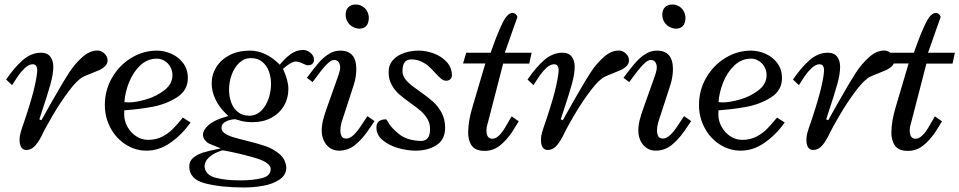

<svg xmlns="http://www.w3.org/2000/svg" viewBox="-20 -660 4262 853"><path d="M7.3 -306.6 33.7 -281.7Q51.8 -310.5 63.5 -327.1Q75.2 -343.8 92 -359.1Q108.9 -374.5 125 -374.5Q136.7 -374.5 141.1 -366.5Q145.5 -358.4 145.5 -351.1Q145.5 -328.1 134 -276.6Q122.6 -225.1 92.8 -135.3Q86.4 -116.2 86.4 -116.2Q76.7 -88.9 71.8 -71.8Q66.9 -54.7 66.9 -40Q66.9 -16.1 75 -4.9Q83 6.3 96.2 6.3Q116.2 6.3 131.3 -7.8Q146.5 -22 162.6 -51.8Q182.1 -93.3 216.6 -151.4Q251 -209.5 287.6 -257.8Q324.2 -306.2 350.6 -319.3Q356.9 -322.8 367.2 -326.7Q377.4 -330.6 383.3 -333Q407.2 -342.3 422.1 -349.1Q437 -356 447.5 -366.7Q458 -377.4 458 -392.1Q458 -409.2 443.8 -422.4Q429.7 -435.5 412.6 -435.5Q378.4 -435.5 345.5 -406Q312.5 -376.5 287.1 -337.4Q261.7 -298.3 230.5 -243.2Q218.3 -221.2 209 -206.1L164.1 -126L154.8 -129.9L163.6 -156.7Q190.9 -238.3 203.9 -284.9Q216.8 -331.5 216.8 -363.3Q216.8 -391.1 203.4 -408.4Q189.9 -425.8 163.1 -425.8Q118.7 -425.8 81.3 -393.1Q43.9 -360.4 7.3 -306.6Z M445.8 -193.8Q445.8 -138.7 470.7 -92Q495.6 -45.4 538.3 -18.1Q581.1 9.3 630.9 9.3Q686.5 9.3 736.8 -25.6Q787.1 -60.5 826.7 -115.7L792.5 -137.7Q767.6 -106.9 747.1 -86.4Q726.6 -65.9 699.2 -52.2Q671.9 -38.6 638.2 -38.6Q608.9 -38.6 584.5 -54.9Q560.1 -71.3 545.9 -97.4Q531.7 -123.5 531.7 -151.4L532.2 -169.9Q596.2 -174.3 656.2 -185.3Q716.3 -196.3 765.4 -227.1Q814.5 -257.8 814.5 -313Q814.5 -352.1 793.7 -379.6Q772.9 -407.2 741.2 -421.1Q709.5 -435.1 676.8 -435.1Q616.2 -435.1 563 -402.6Q509.8 -370.1 477.8 -314.7Q445.8 -259.3 445.8 -193.8ZM746.1 -326.2Q746.1 -287.6 711.7 -260.3Q677.2 -232.9 631.1 -219Q585 -205.1 551.8 -205.1Q547.4 -205.1 532.7 -206.1Q535.2 -248.5 553 -293.5Q570.8 -338.4 602.5 -368.9Q634.3 -399.4 677.2 -399.4Q694.8 -399.4 710.7 -389.9Q726.6 -380.4 736.3 -363.5Q746.1 -346.7 746.1 -326.2Z M1252 84Q1249 47.9 1222.4 24.9Q1195.8 2 1160.9 -10.3Q1126 -22.5 1071.8 -35.6Q1034.2 -44.9 1012.9 -51.5Q991.7 -58.1 977.8 -68.1Q963.9 -78.1 963.9 -92.3Q963.9 -106 975.1 -114.5Q986.3 -123 1000.7 -126.7Q1015.1 -130.4 1025.4 -130.4Q1027.8 -129.9 1049.3 -123.5Q1070.8 -117.2 1102.5 -117.2Q1149.4 -117.2 1185.5 -136.7Q1221.7 -156.2 1241.5 -189.9Q1261.2 -223.6 1261.2 -264.6Q1261.2 -302.7 1237.3 -354L1242.2 -358.4Q1244.6 -360.4 1253.4 -367.2Q1262.2 -374 1273.7 -380.4Q1285.2 -386.7 1293.9 -386.7Q1307.1 -386.7 1326.7 -377Q1328.1 -376.5 1335.2 -373.3Q1342.3 -370.1 1347.7 -370.1Q1360.8 -370.1 1367.9 -376.5Q1375 -382.8 1375 -394.5Q1375 -412.1 1359.9 -425Q1344.7 -438 1326.7 -438Q1296.9 -438 1271.5 -419.7Q1246.1 -401.4 1223.1 -372.6Q1160.6 -435.1 1090.3 -435.1Q1039.1 -435.1 1000.5 -415.3Q961.9 -395.5 941.2 -362.1Q920.4 -328.6 920.4 -289.1Q920.4 -255.4 936.3 -220.5Q952.1 -185.5 983.9 -154.8L994.6 -144.5L981 -140.6Q930.7 -126 906.2 -104Q881.8 -82 881.8 -61.5Q881.8 -48.8 890.6 -37.4Q899.4 -25.9 914.6 -19.5L960.9 -1Q951.2 1 945.8 2.4Q906.7 10.3 881.6 18.1Q856.4 25.9 838.6 40.8Q820.8 55.7 820.8 79.1Q820.8 136.2 891.1 154.5Q961.4 172.9 1064.5 172.9Q1108.4 172.9 1150.9 165Q1193.4 157.2 1222.7 137.2Q1252 117.2 1252 84ZM1094.7 -401.9Q1125 -401.9 1145 -385.5Q1165 -369.1 1174.6 -343Q1184.1 -316.9 1184.1 -287.1Q1184.1 -252.9 1172.6 -220.2Q1161.1 -187.5 1139.2 -166.7Q1117.2 -146 1087.4 -146Q1057.1 -146 1036.9 -162.4Q1016.6 -178.7 1007.1 -205.1Q997.6 -231.4 997.6 -261.7Q997.6 -295.4 1009.3 -327.9Q1021 -360.4 1043.2 -381.1Q1065.4 -401.9 1094.7 -401.9ZM970.2 7.8Q1039.6 20 1111.1 40.8Q1182.6 61.5 1182.6 90.8Q1182.6 122.1 1142.6 131.6Q1102.5 141.1 1057.1 141.1H1038.6Q981 141.1 937.5 129.6Q894 118.2 888.7 81.5Q888.7 58.1 906.2 41.5Q923.8 24.9 944.6 16.4Q965.3 7.8 970.2 7.8Z M1618.7 -584.5Q1615.7 -610.8 1598.9 -625.5Q1582 -640.1 1560.1 -640.1Q1540.5 -640.1 1528.1 -628.4Q1515.6 -616.7 1515.6 -594.2Q1515.6 -575.7 1524.9 -561.5Q1534.2 -547.4 1548.6 -540Q1563 -532.7 1577.1 -532.7Q1596.2 -532.7 1607.4 -544.9Q1618.7 -557.1 1618.7 -584.5ZM1584.5 -102.1Q1565.4 -73.2 1549.3 -58.8Q1533.2 -44.4 1518.6 -44.4Q1503.4 -44.4 1497.8 -54.9Q1492.2 -65.4 1492.2 -79.6Q1492.2 -91.8 1494.6 -104.2Q1497.1 -116.7 1500 -124L1551.3 -281.7Q1563 -318.4 1563 -353Q1563 -435.1 1491.7 -435.1Q1464.4 -435.1 1440.4 -419.9Q1416.5 -404.8 1395.5 -380.6Q1374.5 -356.4 1343.3 -314.5L1368.7 -295.4Q1410.2 -352.5 1430.4 -373Q1450.7 -393.6 1463.9 -393.6Q1477.1 -393.6 1484.1 -384.5Q1491.2 -375.5 1491.2 -360.4Q1491.2 -349.1 1486.8 -336.2Q1482.4 -323.2 1481.4 -319.3L1432.1 -180.7Q1420.9 -149.9 1415 -126Q1409.2 -102.1 1409.2 -79.6Q1409.2 -55.7 1418.7 -35.2Q1428.2 -14.6 1445.6 -2.7Q1462.9 9.3 1486.3 9.3Q1525.4 9.3 1556.2 -14.9Q1586.9 -39.1 1614.3 -78.6L1644 -122.1L1612.3 -144Z M1806.6 -396Q1831.1 -396 1850.3 -387.2Q1869.6 -378.4 1883.5 -366.2Q1897.5 -354 1914.1 -335.4Q1930.7 -317.4 1940.9 -309.3Q1951.2 -301.3 1962.4 -301.3Q1973.1 -301.3 1980.5 -308.1Q1987.8 -314.9 1987.8 -324.7Q1987.8 -359.4 1964.8 -384.5Q1941.9 -409.7 1907.7 -422.4Q1873.5 -435.1 1840.3 -435.1Q1807.6 -435.1 1777.1 -425.3Q1746.6 -415.5 1726.6 -394Q1706.5 -372.6 1706.5 -338.9Q1706.5 -307.6 1720 -283.2Q1733.4 -258.8 1752.7 -241.7Q1772 -224.6 1804.2 -201.7Q1833.5 -181.2 1850.3 -166.3Q1867.2 -151.4 1878.9 -131.6Q1890.6 -111.8 1890.6 -87.4Q1890.6 -58.6 1879.9 -46.1Q1869.1 -33.7 1850.1 -33.7Q1787.6 -36.1 1754.2 -63.2Q1720.7 -90.3 1708.7 -110.1Q1696.8 -129.9 1695.8 -129.9Q1652.3 -129.9 1652.3 -93.3Q1652.3 -60.1 1680.4 -36.9Q1708.5 -13.7 1749 -2.2Q1789.6 9.3 1826.2 9.3Q1881.8 9.3 1919.7 -15.4Q1957.5 -40 1957.5 -92.8Q1957.5 -130.9 1941.4 -160.2Q1925.3 -189.5 1902.6 -209.5Q1879.9 -229.5 1843.8 -254.9Q1817.4 -273.4 1802.5 -285.6Q1787.6 -297.9 1777.8 -312.5Q1768.1 -327.1 1768.1 -344.2Q1768.1 -396 1806.6 -396Z M2037.1 -377.9H2136.2L2079.6 -186.5Q2060.1 -121.6 2060.1 -75.2L2059.6 -74.7Q2059.6 -35.2 2076.2 -12.5Q2092.8 10.3 2133.3 10.3Q2170.9 10.3 2200.7 -13.2Q2230.5 -36.6 2256.3 -75.2L2284.7 -121.1L2252.9 -143.1L2227.5 -99.1Q2195.3 -43.5 2167.5 -43.5Q2141.1 -43.5 2141.1 -81.5Q2141.1 -93.3 2145.3 -107.4Q2149.4 -121.6 2150.4 -126L2215.3 -377.4H2331.5L2341.8 -425.8H2222.7Q2227.1 -438.5 2238.3 -470Q2249.5 -501.5 2262.2 -538.1Q2268.6 -555.7 2272.5 -566.7Q2276.4 -577.6 2278.3 -583Q2279.3 -585.4 2276.6 -590.3Q2273.9 -595.2 2268.8 -598.9Q2263.7 -602.5 2256.8 -602.5Q2234.9 -602.5 2213.1 -558.8Q2191.4 -515.1 2168.5 -450.2L2159.7 -425.8H2051.3Z M2323.7 -306.6 2350.1 -281.7Q2368.2 -310.5 2379.9 -327.1Q2391.6 -343.8 2408.4 -359.1Q2425.3 -374.5 2441.4 -374.5Q2453.1 -374.5 2457.5 -366.5Q2461.9 -358.4 2461.9 -351.1Q2461.9 -328.1 2450.4 -276.6Q2439 -225.1 2409.2 -135.3Q2402.8 -116.2 2402.8 -116.2Q2393.1 -88.9 2388.2 -71.8Q2383.3 -54.7 2383.3 -40Q2383.3 -16.1 2391.4 -4.9Q2399.4 6.3 2412.6 6.3Q2432.6 6.3 2447.8 -7.8Q2462.9 -22 2479 -51.8Q2498.5 -93.3 2533 -151.4Q2567.4 -209.5 2604 -257.8Q2640.6 -306.2 2667 -319.3Q2673.3 -322.8 2683.6 -326.7Q2693.8 -330.6 2699.7 -333Q2723.6 -342.3 2738.5 -349.1Q2753.4 -356 2763.9 -366.7Q2774.4 -377.4 2774.4 -392.1Q2774.4 -409.2 2760.3 -422.4Q2746.1 -435.5 2729 -435.5Q2694.8 -435.5 2661.9 -406Q2628.9 -376.5 2603.5 -337.4Q2578.1 -298.3 2546.9 -243.2Q2534.7 -221.2 2525.4 -206.1L2480.5 -126L2471.2 -129.9L2480 -156.7Q2507.3 -238.3 2520.3 -284.9Q2533.2 -331.5 2533.2 -363.3Q2533.2 -391.1 2519.8 -408.4Q2506.3 -425.8 2479.5 -425.8Q2435.1 -425.8 2397.7 -393.1Q2360.4 -360.4 2323.7 -306.6Z M3025.4 -584.5Q3022.5 -610.8 3005.6 -625.5Q2988.8 -640.1 2966.8 -640.1Q2947.3 -640.1 2934.8 -628.4Q2922.4 -616.7 2922.4 -594.2Q2922.4 -575.7 2931.6 -561.5Q2940.9 -547.4 2955.3 -540Q2969.7 -532.7 2983.9 -532.7Q3002.9 -532.7 3014.2 -544.9Q3025.4 -557.1 3025.4 -584.5ZM2991.2 -102.1Q2972.2 -73.2 2956.1 -58.8Q2939.9 -44.4 2925.3 -44.4Q2910.2 -44.4 2904.5 -54.9Q2898.9 -65.4 2898.9 -79.6Q2898.9 -91.8 2901.4 -104.2Q2903.8 -116.7 2906.7 -124L2958 -281.7Q2969.7 -318.4 2969.7 -353Q2969.7 -435.1 2898.4 -435.1Q2871.1 -435.1 2847.2 -419.9Q2823.2 -404.8 2802.2 -380.6Q2781.2 -356.4 2750 -314.5L2775.4 -295.4Q2816.9 -352.5 2837.2 -373Q2857.4 -393.6 2870.6 -393.6Q2883.8 -393.6 2890.9 -384.5Q2897.9 -375.5 2897.9 -360.4Q2897.9 -349.1 2893.6 -336.2Q2889.2 -323.2 2888.2 -319.3L2838.9 -180.7Q2827.6 -149.9 2821.8 -126Q2815.9 -102.1 2815.9 -79.6Q2815.9 -55.7 2825.4 -35.2Q2835 -14.6 2852.3 -2.7Q2869.6 9.3 2893.1 9.3Q2932.1 9.3 2962.9 -14.9Q2993.7 -39.1 3021 -78.6L3050.8 -122.1L3019 -144Z M3085.4 -193.8Q3085.4 -138.7 3110.4 -92Q3135.3 -45.4 3178 -18.1Q3220.7 9.3 3270.5 9.3Q3326.2 9.3 3376.5 -25.6Q3426.8 -60.5 3466.3 -115.7L3432.1 -137.7Q3407.2 -106.9 3386.7 -86.4Q3366.2 -65.9 3338.9 -52.2Q3311.5 -38.6 3277.8 -38.6Q3248.5 -38.6 3224.1 -54.9Q3199.7 -71.3 3185.5 -97.4Q3171.4 -123.5 3171.4 -151.4L3171.9 -169.9Q3235.8 -174.3 3295.9 -185.3Q3356 -196.3 3405 -227.1Q3454.1 -257.8 3454.1 -313Q3454.1 -352.1 3433.3 -379.6Q3412.6 -407.2 3380.9 -421.1Q3349.1 -435.1 3316.4 -435.1Q3255.9 -435.1 3202.6 -402.6Q3149.4 -370.1 3117.4 -314.7Q3085.4 -259.3 3085.4 -193.8ZM3385.7 -326.2Q3385.7 -287.6 3351.3 -260.3Q3316.9 -232.9 3270.8 -219Q3224.6 -205.1 3191.4 -205.1Q3187 -205.1 3172.4 -206.1Q3174.8 -248.5 3192.6 -293.5Q3210.4 -338.4 3242.2 -368.9Q3273.9 -399.4 3316.9 -399.4Q3334.5 -399.4 3350.3 -389.9Q3366.2 -380.4 3376 -363.5Q3385.7 -346.7 3385.7 -326.2Z M3502.9 -306.6 3529.3 -281.7Q3547.4 -310.5 3559.1 -327.1Q3570.8 -343.8 3587.6 -359.1Q3604.5 -374.5 3620.6 -374.5Q3632.3 -374.5 3636.7 -366.5Q3641.1 -358.4 3641.1 -351.1Q3641.1 -328.1 3629.6 -276.6Q3618.2 -225.1 3588.4 -135.3Q3582 -116.2 3582 -116.2Q3572.3 -88.9 3567.4 -71.8Q3562.5 -54.7 3562.5 -40Q3562.5 -16.1 3570.6 -4.9Q3578.6 6.3 3591.8 6.3Q3611.8 6.3 3627 -7.8Q3642.1 -22 3658.2 -51.8Q3677.7 -93.3 3712.2 -151.4Q3746.6 -209.5 3783.2 -257.8Q3819.8 -306.2 3846.2 -319.3Q3852.5 -322.8 3862.8 -326.7Q3873 -330.6 3878.9 -333Q3902.8 -342.3 3917.7 -349.1Q3932.6 -356 3943.1 -366.7Q3953.6 -377.4 3953.6 -392.1Q3953.6 -409.2 3939.5 -422.4Q3925.3 -435.5 3908.2 -435.5Q3874 -435.5 3841.1 -406Q3808.1 -376.5 3782.7 -337.4Q3757.3 -298.3 3726.1 -243.2Q3713.9 -221.2 3704.6 -206.1L3659.7 -126L3650.4 -129.9L3659.2 -156.7Q3686.5 -238.3 3699.5 -284.9Q3712.4 -331.5 3712.4 -363.3Q3712.4 -391.1 3699 -408.4Q3685.5 -425.8 3658.7 -425.8Q3614.3 -425.8 3576.9 -393.1Q3539.6 -360.4 3502.9 -306.6Z M3917.5 -377.9H4016.6L3960 -186.5Q3940.4 -121.6 3940.4 -75.2L3939.9 -74.7Q3939.9 -35.2 3956.5 -12.5Q3973.1 10.3 4013.7 10.3Q4051.3 10.3 4081.1 -13.2Q4110.8 -36.6 4136.7 -75.2L4165 -121.1L4133.3 -143.1L4107.9 -99.1Q4075.7 -43.5 4047.9 -43.5Q4021.5 -43.5 4021.5 -81.5Q4021.5 -93.3 4025.6 -107.4Q4029.8 -121.6 4030.8 -126L4095.7 -377.4H4211.9L4222.2 -425.8H4103Q4107.4 -438.5 4118.7 -470Q4129.9 -501.5 4142.6 -538.1Q4148.9 -555.7 4152.8 -566.7Q4156.7 -577.6 4158.7 -583Q4159.7 -585.4 4157 -590.3Q4154.3 -595.2 4149.2 -598.9Q4144 -602.5 4137.2 -602.5Q4115.2 -602.5 4093.5 -558.8Q4071.8 -515.1 4048.8 -450.2L4040 -425.8H3931.6Z"/></svg>

Font: Radley
Style: Italic
Weight: 400
Italic angle: -12°
Designer: Vernon Adams
Foundry: Vernon Adams
Version: Version 1.003; ttfautohint (v1.6)